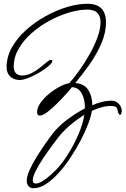

<svg xmlns="http://www.w3.org/2000/svg" viewBox="-20 -756 667 1020"><path d="M158 244Q141 244 131.5 233Q122 222 122 205Q122 181 138 145.5Q154 110 178 72Q202 34 225 1.5Q248 -31 263 -50Q293 -88 340.5 -123Q388 -158 431 -180Q432 -203 426 -228.5Q420 -254 405 -273Q390 -292 362 -293Q353 -281 331 -256.5Q309 -232 282.5 -205.5Q256 -179 231.5 -160.5Q207 -142 191 -142Q183 -142 180 -147.5Q177 -153 177 -160Q177 -184 195 -209.5Q213 -235 240.5 -257.5Q268 -280 297 -295.5Q326 -311 348 -314Q372 -341 400.5 -380.5Q429 -420 455 -466Q481 -512 497.5 -556.5Q514 -601 514 -638Q514 -705 444 -705Q400 -705 347.5 -689.5Q295 -674 243 -646Q191 -618 148 -580Q105 -542 79 -497Q53 -452 53 -402Q53 -380 64 -367.5Q75 -355 97 -355Q123 -355 147.5 -367.5Q172 -380 192.5 -396.5Q213 -413 228 -425.5Q243 -438 249 -438Q258 -438 258 -432Q258 -422 238 -405Q218 -388 189.5 -371Q161 -354 132 -342.5Q103 -331 85 -331Q54 -331 34.5 -349.5Q15 -368 15 -399Q15 -454 43.5 -504.5Q72 -555 119 -597Q166 -639 223 -670.5Q280 -702 337.5 -719Q395 -736 444 -736Q543 -736 543 -637Q543 -580 517 -521.5Q491 -463 453 -410Q415 -357 380 -315Q429 -311 450 -276.5Q471 -242 470 -197Q495 -208 521 -214.5Q547 -221 574 -221Q596 -221 611.5 -204Q627 -187 627 -165Q627 -161 624.5 -153.5Q622 -146 617 -145Q607 -154 606 -165Q605 -176 599 -184.5Q593 -193 569 -193Q543 -193 517.5 -185.5Q492 -178 468 -167Q464 -139 448.5 -98Q433 -57 409 -11Q385 35 355 80.5Q325 126 291.5 163Q258 200 224 222Q190 244 158 244ZM170 219Q186 219 206.5 206Q227 193 245.5 176.5Q264 160 274 150Q308 116 340.5 64.5Q373 13 397 -43Q421 -99 428 -146Q392 -124 355 -93Q318 -62 292 -29Q280 -14 257.5 16.5Q235 47 211 82.5Q187 118 170.5 150.5Q154 183 154 202Q154 219 170 219Z"/></svg>

Font: Licorice
Style: Regular
Weight: 400
Designer: Robert E. Leuschke
Foundry: Robert E. Leuschke
Version: Version 1.010; ttfautohint (v1.8.3)